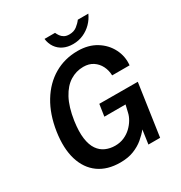

<svg xmlns="http://www.w3.org/2000/svg" viewBox="-207 -1050 1141 1208"><g transform="rotate(-30 364.0 -446.0)"><path d="M317.5 10Q223.5 10 161.5 -34.5Q99.5 -79 74.2 -161.8Q49 -244.5 66 -359.5Q83.5 -475.5 134.5 -559.5Q185.5 -643.5 262 -688.2Q338.5 -733 433 -733Q510.5 -733 566.2 -698.8Q622 -664.5 650.2 -609Q678.5 -553.5 672 -491H545.5Q544.5 -528 528.8 -559.2Q513 -590.5 484.2 -609.5Q455.5 -628.5 414.5 -628.5Q362.5 -628.5 318 -601Q273.5 -573.5 241.8 -514.8Q210 -456 196 -362.5Q185.5 -288.5 192.5 -237.8Q199.5 -187 220.8 -156.2Q242 -125.5 273.5 -111.8Q305 -98 342 -98Q378 -98 407.5 -111Q437 -124 459 -145Q481 -166 495.2 -190.2Q509.5 -214.5 514.5 -237.5L527 -290.5H373L386 -376.5L665 -375.5L610.5 0H525.5L540 -101.5Q518 -74 487.5 -48.5Q457 -23 415.2 -6.5Q373.5 10 317.5 10ZM432.5 -784Q393 -784 363 -798.5Q333 -813 314.5 -839.8Q296 -866.5 291.5 -902.5H368Q373.5 -890 382 -877.8Q390.5 -865.5 405 -857Q419.5 -848.5 442 -848.5Q474.5 -848.5 496.8 -865.5Q519 -882.5 533.5 -902.5H610Q595 -868.5 568.8 -841.8Q542.5 -815 507.8 -799.5Q473 -784 432.5 -784Z"/></g></svg>

Font: Public Sans Thin SemiBold
Style: Italic
Weight: 600
Italic angle: -8°
Version: Version 2.001